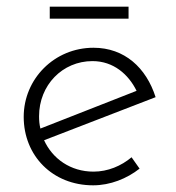

<svg xmlns="http://www.w3.org/2000/svg" viewBox="-20 -547 527 575"><path d="M365 -527H129V-491H365ZM260 -33C191 -33 137 -72 112 -127L446 -256C418 -344 353 -404 260 -404C143 -404 51 -311 51 -197C51 -81 137 8 259 8C310 8 360 -12 398 -42L374 -76C343 -50 303 -33 260 -33ZM257 -364C320 -364 365 -324 389 -275L101 -162C98 -174 97 -186 97 -199C97 -292 167 -364 257 -364Z"/></svg>

Font: Sulaf Light
Style: Regular
Weight: 300
Designer: Bandar Raffah (Arabic) and Santiago Orozco (Latin)
Foundry: Caramella and Typemade
Version: Version 1.005;PS 001.005;hotconv 1.0.88;makeotf.lib2.5.64775